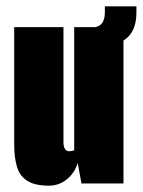

<svg xmlns="http://www.w3.org/2000/svg" viewBox="-20 -581 452 608"><path d="M135 7Q91 7 67 -8Q43 -23 34 -52Q25 -81 25 -124V-495H181V-130Q181 -121 183 -115Q185 -109 189 -105.5Q193 -102 198 -102Q201 -102 204 -102.5Q207 -103 210 -103.5Q213 -104 215 -105V-495H371V0H238L226 -65Q217 -34 192 -13.5Q167 7 135 7ZM249 -428V-494H270Q312 -494 312 -541V-561H412V-541Q412 -478 371.5 -453Q331 -428 249 -428Z"/></svg>

Font: Alumni Sans Black
Style: Regular
Weight: 900
Designer: Robert E. Leuschke
Foundry: Robert E. Leuschke
Version: Version 1.018